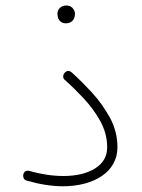

<svg xmlns="http://www.w3.org/2000/svg" viewBox="-20 -648 506 684"><path d="M63 -26.4C62.5 -24.9 62.5 -22.9 62.5 -21.5C62.5 -15.6 65.4 -6.8 75.7 -4.4C121.6 8.8 164.6 15.6 204.1 15.6C314 15.6 398.4 -35.2 398.4 -123C398.4 -160.2 389.6 -195.3 372.1 -228C354 -260.7 332.5 -291 307.6 -318.4C282.2 -345.7 258.3 -369.6 235.4 -390.1C231 -393.6 227.1 -395.5 223.1 -395.5C218.8 -395.5 214.4 -393.1 210 -388.2C203.6 -380.9 203.1 -369.6 210.9 -363.3C231.4 -345.2 253.4 -323.7 276.9 -298.8C300.3 -273.9 320.3 -247.1 336.9 -217.3C353.5 -187.5 361.8 -156.2 361.8 -123C361.8 -91.3 347.7 -66.4 319.3 -48.3C290.5 -30.3 252.9 -21 205.6 -21C168.9 -21 127 -26.9 84.5 -39.1C82 -39.6 80.1 -40 78.6 -40C70.3 -40 65.4 -35.6 63 -26.4ZM184.6 -599.6C184.6 -594.2 186 -589.4 186.5 -585C189.9 -574.7 198.7 -564.9 214.8 -564.9C239.7 -564.9 247.1 -584.5 247.1 -598.6C247.1 -604.5 245.1 -609.9 241.7 -615.2C237.3 -622.6 229 -628.4 215.8 -628.4C196.3 -628.4 184.6 -613.8 184.6 -599.6Z"/></svg>

Font: Mikhak ExtraLight
Style: Regular
Weight: 200
Designer: Amin Abedi
Version: Version 3.2